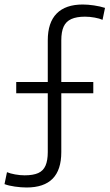

<svg xmlns="http://www.w3.org/2000/svg" viewBox="-20 -727 486 852"><path d="M98 105Q74 105 46 101Q18 97 0 90L11 37Q25 43 47 47Q69 51 89 51Q127 51 149.5 41Q172 31 182 8Q192 -15 192 -52V-548Q192 -627 231.5 -667Q271 -707 347 -707Q370 -707 397 -703Q424 -699 446 -692L435 -639Q422 -645 400 -649Q378 -653 357 -653Q320 -653 296.5 -642.5Q273 -632 262.5 -609Q252 -586 252 -548V-52Q252 27 213.5 66Q175 105 98 105ZM52 -363H394V-313H52Z"/></svg>

Font: Pathway Extreme 8pt Thin
Style: Regular
Weight: 100
Designer: Eduardo Rodriguez Tunni
Foundry: Eduardo Rodriguez Tunni
Version: Version 1.000